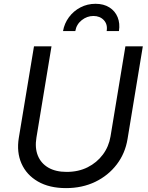

<svg xmlns="http://www.w3.org/2000/svg" viewBox="-20 -969 770 1001"><path d="M324.2 11.7Q237.3 11.7 177.7 -22.7Q118.2 -57.1 92 -116.5Q65.9 -175.8 78.1 -250.5L157.2 -727.5H248.5L169.9 -251.5Q161.1 -198.2 177.2 -158Q193.4 -117.7 231.7 -95.2Q270 -72.8 327.6 -72.8Q388.7 -72.8 436.8 -96.9Q484.9 -121.1 516.1 -162.8Q547.4 -204.6 556.2 -257.8L633.8 -727.5H724.6L645 -244.6Q632.8 -169.4 588.6 -111.6Q544.4 -53.7 476.6 -21Q408.7 11.7 324.2 11.7ZM478 -949.2Q520.5 -949.2 550.3 -930.4Q580.1 -911.6 593.3 -879.2Q606.4 -846.7 600.1 -807.1H536.1Q542 -841.8 521.5 -863.8Q501 -885.7 467.3 -885.7Q433.6 -885.7 406 -863.8Q378.4 -841.8 372.6 -807.1H308.6Q315.4 -846.7 339.4 -879.2Q363.3 -911.6 399.4 -930.4Q435.5 -949.2 478 -949.2Z"/></svg>

Font: Inter 20pt
Style: Italic
Weight: 400
Italic angle: -9.3988°
Version: Version 4.001;git-66647c0bb